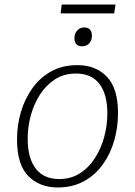

<svg xmlns="http://www.w3.org/2000/svg" viewBox="-20 -819 594 846"><path d="M321 -532Q402 -532 451 -481Q500 -430 500 -320Q500 -259 483.5 -200.5Q467 -142 433.5 -95Q400 -48 350 -20.5Q300 7 234 7Q155 7 105 -43Q55 -93 55 -205Q55 -267 72 -325Q89 -383 122.5 -430Q156 -477 205.5 -504.5Q255 -532 321 -532ZM315 -495Q262 -495 222.5 -469.5Q183 -444 156 -402Q129 -360 115.5 -309.5Q102 -259 102 -208Q102 -122 137.5 -76Q173 -30 241 -30Q292 -30 331.5 -55Q371 -80 398 -122Q425 -164 439 -215Q453 -266 453 -318Q453 -404 418 -449.5Q383 -495 315 -495ZM489 -799 483 -760H247L252 -799ZM342 -615Q308 -615 308 -652Q308 -671 320 -684.5Q332 -698 351 -698Q385 -698 385 -661Q385 -641 373 -628Q361 -615 342 -615Z"/></svg>

Font: Bitter Light
Style: Italic
Weight: 300
Italic angle: -9°
Designer: Sol Matas, and Bitter project Authors
Foundry: Sol Matas
Version: Version 2.001